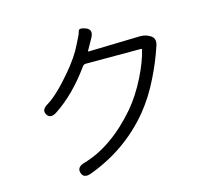

<svg xmlns="http://www.w3.org/2000/svg" viewBox="-115 -932 1229 1108"><g transform="rotate(-15 500.0 -378.0)"><path d="M297 31Q251 48 240 12Q228 -24 274 -38Q450 -88 605 -269Q662 -337 708 -429Q751 -515 767 -584Q768 -589 763 -589H433Q420 -589 413 -579Q312 -438 195 -361Q155 -335 136 -365Q117 -396 158 -420Q220 -457 310 -563Q378 -643 408 -706Q419 -728 430 -750Q438 -765 442.5 -782.5Q447 -800 487 -785Q526 -769 502 -725L464 -657Q462 -653 467 -653L774 -661Q807 -662 835 -645Q867 -626 853 -584Q823 -493 779 -405Q731 -307 668 -230Q520 -51 297 31Z"/></g></svg>

Font: Resource Han Rounded JP Normal
Style: Regular
Weight: 350
Designer: Cyano Hao (round all glyphs); Ryoko NISHIZUKA 西塚涼子 (kana, bopomofo & ideographs); Paul D. Hunt (Latin, Greek & Cyrillic)
Foundry: Cyano Hao
Version: 0.990